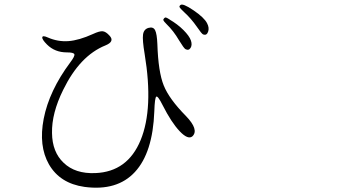

<svg xmlns="http://www.w3.org/2000/svg" viewBox="-20 -802 1540 856"><path d="M668 -305.7Q669.9 -366.2 676.8 -371.1Q683.6 -376 705.1 -333Q744.1 -255.9 781.2 -216.8Q818.4 -177.7 837.9 -194.3Q868.2 -223.6 808.6 -285.2Q734.4 -360.4 710 -420.9Q685.5 -481.4 681.6 -605.5Q679.7 -651.4 671.4 -667.5Q663.1 -683.6 642.1 -677.7Q621.1 -671.9 617.7 -647.9Q614.3 -624 625 -560.5Q665 -318.4 606.9 -177.2Q548.8 -36.1 405.3 -30.3Q315.4 -26.4 263.7 -76.2Q212.9 -124 211.9 -209Q210 -296.9 261.7 -401.4Q335.9 -553.7 450.2 -599.6Q493.2 -617.2 467.8 -643.6Q452.1 -661.1 438 -662.6Q423.8 -664.1 394.5 -650.4Q332 -622.1 285.2 -618.7Q238.3 -615.2 193.4 -634.8Q169.9 -645.5 168.5 -635.7Q167 -626 189.5 -603.5Q224.6 -568.4 278.3 -568.4Q308.6 -568.4 311.5 -560.1Q314.5 -551.8 293 -523.4Q199.2 -397.5 174.8 -272.5Q151.4 -151.4 198.2 -69.3Q247.1 15.6 356.4 31.2Q502 50.8 581.5 -35.2Q661.1 -121.1 668 -305.7ZM736.3 -714.8 735.4 -715.8Q722.7 -723.6 719.2 -724.1Q715.8 -724.6 711.9 -720.7Q707 -715.8 708.5 -711.4Q710 -707 722.7 -694.3Q753.9 -664.1 778.3 -622.1Q799.8 -586.9 806.6 -583Q821.3 -575.2 829.6 -588.4Q837.9 -601.6 831.1 -621.6Q824.2 -641.6 797.9 -668Q771.5 -694.3 736.3 -714.8ZM903.3 -698.2Q890.6 -723.6 842.3 -756.3Q793.9 -789.1 784.2 -779.3Q778.3 -774.4 780.8 -769.5Q783.2 -764.6 800.8 -748Q832 -719.7 858.4 -681.6Q878.9 -651.4 885.7 -648.4Q901.4 -642.6 907.7 -660.2Q914.1 -677.7 903.3 -698.2Z"/></svg>

Font: Bpmf GenWan Min R
Style: R
Weight: 400
Foundry: But Ko
Version: Version 1.320